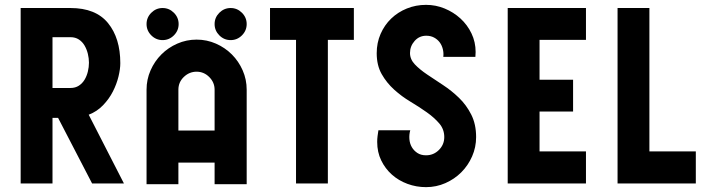

<svg xmlns="http://www.w3.org/2000/svg" viewBox="-20 -755 2948 790"><path d="M219 -270H196V0H65V-722H270Q374 -722 424.5 -660Q475 -598 475 -495Q475 -471 467.5 -440Q460 -409 444.5 -378.5Q429 -348 404 -322Q379 -296 345 -283L490 0H359ZM196 -393H270Q290 -393 304.5 -402.5Q319 -412 328 -427Q337 -442 341.5 -460.5Q346 -479 346 -497Q346 -515 341.5 -533.5Q337 -552 328 -567.5Q319 -583 304.5 -592.5Q290 -602 270 -602H196Z M863 -656Q863 -683 882.5 -702.5Q902 -722 929 -722Q956 -722 975.5 -702.5Q995 -683 995 -656Q995 -629 975.5 -609.5Q956 -590 929 -590Q902 -590 882.5 -609.5Q863 -629 863 -656ZM583 -656Q583 -683 602.5 -702.5Q622 -722 649 -722Q676 -722 695.5 -702.5Q715 -683 715 -656Q715 -629 695.5 -609.5Q676 -590 649 -590Q622 -590 602.5 -609.5Q583 -629 583 -656ZM863 -86H714V3H583V-386Q583 -428 599.5 -465.5Q616 -503 644 -531Q672 -559 709.5 -575.5Q747 -592 789 -592Q831 -592 868.5 -575.5Q906 -559 934 -531Q962 -503 978.5 -465.5Q995 -428 995 -386V3H863ZM863 -218V-386Q863 -416 841 -438Q819 -460 789 -460Q759 -460 736.5 -438.5Q714 -417 714 -386V-218Z M1329 -591V0H1198V-591H1091V-722H1436V-591Z M1733 -735Q1773 -735 1809.5 -720Q1846 -705 1874.5 -679Q1903 -653 1920 -617.5Q1937 -582 1937 -541L1936 -521H1804Q1806 -537 1802 -553Q1798 -569 1789 -581Q1780 -593 1766 -600.5Q1752 -608 1734 -608Q1705 -608 1686 -586.5Q1667 -565 1667 -537Q1667 -511 1687 -490Q1707 -469 1737.5 -448.5Q1768 -428 1803 -405Q1838 -382 1868.5 -352.5Q1899 -323 1919 -283.5Q1939 -244 1939 -191Q1939 -149 1922.5 -111.5Q1906 -74 1878 -46Q1850 -18 1812.5 -1.5Q1775 15 1733 15Q1693 15 1656.5 1.5Q1620 -12 1592.5 -36.5Q1565 -61 1548.5 -95Q1532 -129 1532 -171Q1532 -183 1533.5 -195Q1535 -207 1537 -219H1668Q1663 -201 1664.5 -182.5Q1666 -164 1674.5 -149.5Q1683 -135 1697.5 -125.5Q1712 -116 1733 -116Q1764 -116 1786 -138Q1808 -160 1808 -191Q1808 -223 1787.5 -247Q1767 -271 1736 -293Q1705 -315 1669 -336.5Q1633 -358 1602 -386Q1571 -414 1550.5 -450Q1530 -486 1530 -536Q1530 -579 1546 -615.5Q1562 -652 1589.5 -678.5Q1617 -705 1654 -720Q1691 -735 1733 -735Z M2069 0V-722H2391V-591H2200V-427H2338V-296H2200V-132H2391V0Z M2521 0V-722H2652V-132H2843V0Z"/></svg>

Font: PostBus
Style: Regular
Weight: 400
Designer: Peter Wiegel
Version: Version 1.001